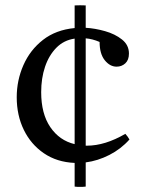

<svg xmlns="http://www.w3.org/2000/svg" viewBox="-20 -622 551 746"><path d="M291 104Q286 104 280.5 104Q275 104 270 103V11Q201 8 150.5 -26.5Q100 -61 72.5 -117.5Q45 -174 45 -244Q45 -310 71 -369Q97 -428 147 -467Q197 -506 270 -513V-601Q292 -602 313 -601V-514Q349 -512 388 -501Q427 -490 454 -468.5Q481 -447 481 -414Q481 -389 467 -376Q453 -363 433 -363Q407 -363 387 -388Q367 -413 367 -459Q353 -465 339.5 -468.5Q326 -472 313 -473V-56Q315 -56 318 -56Q388 -56 467 -102Q477 -91 483 -80Q450 -43 405 -20Q360 3 313 9V103Q307 104 301.5 104Q296 104 291 104ZM270 -62V-472Q228 -466 199 -436.5Q170 -407 155 -362.5Q140 -318 140 -264Q140 -180 175.5 -128Q211 -76 270 -62Z"/></svg>

Font: Tiro Gurmukhi
Style: Regular
Weight: 400
Designer: Gurmukhi: John Hudson & Fiona Ross. Latin: John Hudson.
Foundry: Tiro Typeworks Ltd.
Version: Version 1.52